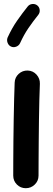

<svg xmlns="http://www.w3.org/2000/svg" viewBox="-20 -901 272 985"><path d="M122.6 -539.1Q149.4 -538.1 167.5 -518.1Q185.5 -498 184.6 -471.2Q183.1 -437.5 181.9 -389.4Q180.7 -341.3 179.9 -286.6Q179.2 -231.9 178.7 -177.7Q178.2 -123.5 178 -77.1Q177.7 -30.8 177.7 0Q177.7 26.9 158.4 45.7Q139.2 64.5 112.3 64.5Q85.4 64.5 66.7 45.7Q47.9 26.9 47.9 0Q47.9 -31.2 48.1 -77.6Q48.3 -124 48.8 -178.5Q49.3 -232.9 50.3 -288.1Q51.3 -343.3 52.5 -392.6Q53.7 -441.9 55.2 -477.1Q56.2 -503.9 75.9 -522Q95.7 -540 122.6 -539.1ZM170.9 -873.5Q182.1 -864.7 183.6 -850.3Q185.1 -835.9 176.3 -824.7Q148.9 -790.5 126 -757.1Q103 -723.6 83 -679.7Q77.1 -667 63.2 -661.6Q49.3 -656.2 36.6 -662.1Q24.4 -667.5 19 -681.4Q13.7 -695.3 19 -708.5Q42 -758.3 68.4 -795.9Q94.7 -833.5 122.1 -867.7Q130.9 -878.9 145.5 -880.4Q160.2 -881.8 170.9 -873.5Z"/></svg>

Font: Mikhak-DS1-FD Bold
Style: Bold
Weight: 700
Designer: Amin Abedi
Version: Version 3.2